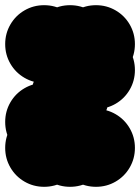

<svg xmlns="http://www.w3.org/2000/svg" viewBox="-70 -620 540 740"><path d="M50 -50Q50 -91 70 -125.5Q90 -160 124.5 -180Q159 -200 200 -200Q241 -200 275.5 -180Q310 -160 330 -125.5Q350 -91 350 -50Q350 -9 330 25.5Q310 60 275.5 80Q241 100 200 100Q159 100 124.5 80Q90 60 70 25.5Q50 -9 50 -50ZM150 -50Q150 -91 170 -125.5Q190 -160 224.5 -180Q259 -200 300 -200Q341 -200 375.5 -180Q410 -160 430 -125.5Q450 -91 450 -50Q450 -9 430 25.5Q410 60 375.5 80Q341 100 300 100Q259 100 224.5 80Q190 60 170 25.5Q150 -9 150 -50ZM150 -350Q150 -391 170 -425.5Q190 -460 224.5 -480Q259 -500 300 -500Q341 -500 375.5 -480Q410 -460 430 -425.5Q450 -391 450 -350Q450 -309 430 -274.5Q410 -240 375.5 -220Q341 -200 300 -200Q259 -200 224.5 -220Q190 -240 170 -274.5Q150 -309 150 -350ZM150 -450Q150 -491 170 -525.5Q190 -560 224.5 -580Q259 -600 300 -600Q341 -600 375.5 -580Q410 -560 430 -525.5Q450 -491 450 -450Q450 -409 430 -374.5Q410 -340 375.5 -320Q341 -300 300 -300Q259 -300 224.5 -320Q190 -340 170 -374.5Q150 -409 150 -450ZM50 -250Q50 -291 70 -325.5Q90 -360 124.5 -380Q159 -400 200 -400Q241 -400 275.5 -380Q310 -360 330 -325.5Q350 -291 350 -250Q350 -209 330 -174.5Q310 -140 275.5 -120Q241 -100 200 -100Q159 -100 124.5 -120Q90 -140 70 -174.5Q50 -209 50 -250ZM-50 -150Q-50 -191 -30 -225.5Q-10 -260 24.5 -280Q59 -300 100 -300Q141 -300 175.5 -280Q210 -260 230 -225.5Q250 -191 250 -150Q250 -109 230 -74.5Q210 -40 175.5 -20Q141 0 100 0Q59 0 24.5 -20Q-10 -40 -30 -74.5Q-50 -109 -50 -150ZM-50 -450Q-50 -491 -30 -525.5Q-10 -560 24.5 -580Q59 -600 100 -600Q141 -600 175.5 -580Q210 -560 230 -525.5Q250 -491 250 -450Q250 -409 230 -374.5Q210 -340 175.5 -320Q141 -300 100 -300Q59 -300 24.5 -320Q-10 -340 -30 -374.5Q-50 -409 -50 -450ZM-50 -50Q-50 -91 -30 -125.5Q-10 -160 24.5 -180Q59 -200 100 -200Q141 -200 175.5 -180Q210 -160 230 -125.5Q250 -91 250 -50Q250 -9 230 25.5Q210 60 175.5 80Q141 100 100 100Q59 100 24.5 80Q-10 60 -30 25.5Q-50 -9 -50 -50ZM50 -450Q50 -491 70 -525.5Q90 -560 124.5 -580Q159 -600 200 -600Q241 -600 275.5 -580Q310 -560 330 -525.5Q350 -491 350 -450Q350 -409 330 -374.5Q310 -340 275.5 -320Q241 -300 200 -300Q159 -300 124.5 -320Q90 -340 70 -374.5Q50 -409 50 -450Z"/></svg>

Font: TINY 5x3
Style: Regular
Weight: 400
Designer: Jack Halten Fahnestock
Foundry: Velvetyne Type Foundry
Version: Version 1.002